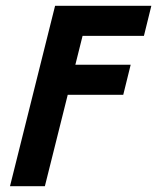

<svg xmlns="http://www.w3.org/2000/svg" viewBox="-20 -645 544 665"><path d="M14.6 0 170.8 -625H504.2L478.5 -520.8H266L241 -420.8H432.6L406.9 -316.7H214.6L135.4 0Z"/></svg>

Font: Afacad
Style: Bold Italic
Weight: 700
Italic angle: -14°
Designer: Kristian Moeller
Foundry: Dicotype
Version: Version 1.000; ttfautohint (v1.8.4.7-5d5b)